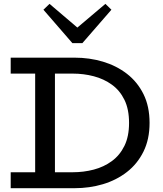

<svg xmlns="http://www.w3.org/2000/svg" viewBox="-20 -989 857 1009"><path d="M36.2 0V-83.8H362.1Q420 -83.8 473 -97.8Q526.1 -111.8 567.8 -142.4Q609.6 -172.9 633.9 -222.5Q658.2 -272 658.2 -343Q658.2 -415 633.9 -464.5Q609.6 -514.1 567.8 -544.1Q526.1 -574.2 473 -588.2Q420 -602.2 362.1 -602.2H36.2V-686H371.9Q450.3 -686 520.9 -665Q591.5 -643.9 646.8 -601.4Q702 -558.8 734 -494.5Q766 -430.1 766 -343Q766 -256.9 734 -192.3Q702 -127.7 646.8 -84.9Q591.5 -42.1 520.9 -21Q450.3 0 371.9 0ZM164.8 -48.8V-638.2H268.7V-48.8ZM533.9 -968.7 565.5 -937.9 412.8 -762.2H360.5L208.2 -937.9L240.3 -968.7L386.6 -844.1Z"/></svg>

Font: BioRhyme ExtraBold
Style: Regular
Weight: 800
Designer: Aoife Mooney
Foundry: Aoife Mooney Type
Version: Version 1.600;gftools[0.9.33]